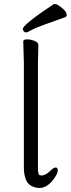

<svg xmlns="http://www.w3.org/2000/svg" viewBox="-20 -900 347 941"><path d="M171 -44Q175 -40 183 -40H185Q206 -41 232 -68Q244 -79 253.5 -79Q263 -79 263 -63Q263 -47 236 -13Q206 21 176 21H166Q132 17 115 -5Q98 -29 97 -75V-590L94 -697Q94 -707 112.5 -707Q131 -707 149.5 -699.5Q168 -692 168 -679L166 -590V-78Q166 -51 171 -44ZM300 -816Q251 -798 202.5 -781Q154 -764 134 -752.5Q114 -741 108 -741Q102 -741 97 -746Q92 -751 92 -758Q92 -779 242 -879Q244 -880 251 -880Q258 -880 272 -870Q307 -846 307 -826Q307 -819 300 -816Z"/></svg>

Font: QiushuiShotai
Style: Regular
Weight: 600
Designer: Fontworks Inc.
Foundry: Fontworks Inc.
Version: Version 1.250